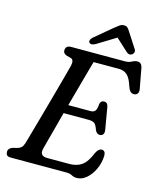

<svg xmlns="http://www.w3.org/2000/svg" viewBox="-132 -990 908 1097"><g transform="rotate(15 322.5 -442.0)"><path d="M364 0H32.5Q16.5 0 10.5 -7.5Q4.5 -15 4.5 -26Q4.5 -37.5 11.5 -45Q18.5 -52.5 28.5 -56L56.5 -63Q71 -67 79.5 -75Q88 -83 94 -102.5Q97.5 -115 107.8 -151Q118 -187 132 -236.8Q146 -286.5 161.2 -341.2Q176.5 -396 190.5 -447.5Q204.5 -499 215.2 -538.2Q226 -577.5 230.5 -595.5Q239 -632 217.5 -638.5L191 -645.5Q171 -653.5 171 -670Q171 -700 204.5 -700H522Q544.5 -700 560.5 -709Q576.5 -718 592 -718Q617.5 -718 623 -685L644.5 -569Q647.5 -552 641.2 -542.8Q635 -533.5 623 -532Q609.5 -530.5 600 -538.5Q590.5 -546.5 583.5 -567Q568.5 -614.5 549 -632Q529.5 -649.5 501 -649.5H350Q344 -628 332 -585.2Q320 -542.5 305 -487.5Q290 -432.5 274 -374.5H406Q424 -374.5 432.5 -385Q441 -395.5 443 -427.5Q448.5 -447.5 466 -447.5Q478 -447.5 484.2 -440.8Q490.5 -434 492 -423L514.5 -292Q517 -273.5 510 -265Q503 -256.5 491 -256.5Q472.5 -256.5 463 -279Q453.5 -307.5 442 -315.5Q430.5 -323.5 409 -323.5H260Q245.5 -269 232.8 -221.2Q220 -173.5 211 -140Q202 -106.5 199.5 -95.5Q189 -51.5 236.5 -51.5H366Q411 -51.5 440 -72.2Q469 -93 493 -151.5Q507 -178.5 524.5 -178.5Q548 -178.5 547.5 -146Q545.5 -104 528.2 -67.2Q511 -30.5 484.5 -7.8Q458 15 427.5 15Q411 15 397.2 7.5Q383.5 0 364 0ZM551.5 -749.5Q536 -739 519 -753L446 -820L336.5 -753Q310 -738 299 -750Q294 -755.5 296 -764.2Q298 -773 308.5 -782.5L414.5 -871Q429 -883 439.8 -890.2Q450.5 -897.5 464 -897.5Q478 -897.5 485.2 -890.5Q492.5 -883.5 500 -871L558.5 -780.5Q564 -771 561 -762.5Q558 -754 551.5 -749.5Z"/></g></svg>

Font: Fraunces 72pt S100
Style: Italic
Weight: 400
Italic angle: -16°
Version: Version 1.000; ttfautohint (v1.8.3)